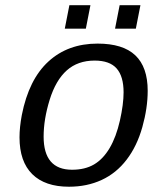

<svg xmlns="http://www.w3.org/2000/svg" viewBox="-20 -705 640 735"><path d="M244.1 9.8Q152.3 9.8 103.5 -38.3Q54.7 -86.4 54.7 -179.2Q54.7 -217.8 63.5 -264.6Q90.3 -400.9 165.3 -469.5Q240.2 -538.1 353.5 -538.1Q450.7 -538.1 498 -493.2Q545.4 -448.2 545.4 -357.4Q545.4 -291.5 524.9 -218.5Q504.4 -145.5 464.8 -93.8Q425.3 -42 369.1 -16.1Q313 9.8 244.1 9.8ZM453.1 -351.6Q453.1 -412.6 426.5 -442.9Q399.9 -473.1 342.3 -473.1Q277.8 -473.1 235.6 -435.5Q193.4 -397.9 170.2 -323.2Q147 -248.5 147 -182.1Q147 -55.2 255.9 -55.2Q305.2 -55.2 339.8 -75.4Q374.5 -95.7 399.7 -138.2Q424.8 -180.7 439 -243.4Q453.1 -306.2 453.1 -351.6ZM420.4 -595.2 438 -685.1H517.6L500 -595.2ZM228 -595.2 245.6 -685.1H326.2L308.6 -595.2Z"/></svg>

Font: Cousine
Style: Italic
Weight: 400
Italic angle: -12°
Monospace: yes
Designer: Steve Matteson
Foundry: Monotype Imaging Inc.
Version: Version 1.21